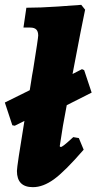

<svg xmlns="http://www.w3.org/2000/svg" viewBox="-32 -762 399 794"><path d="M294 -191 314 -143Q236 -53 191 -20.5Q146 12 104 12Q38 12 38 -55Q38 -74 69 -262L29 -242L19 -244L-12 -338L91 -389Q94 -405 97 -426.5Q100 -448 105 -474Q126 -605 126 -615Q126 -632 118 -640Q110 -648 93 -648H65L77 -730Q134 -730 207.5 -735Q281 -740 304 -742L320 -722Q315 -700 301 -628Q287 -556 268 -456L307 -476L316 -472L347 -379L244 -327Q227 -241 215 -157L219 -154Q223 -154 234.5 -163Q246 -172 271 -195Z"/></svg>

Font: Alegreya Black
Style: Italic
Weight: 900
Italic angle: -7°
Designer: Juan Pablo del Peral
Foundry: Huerta Tipografica
Version: Version 2.007; ttfautohint (v1.6)